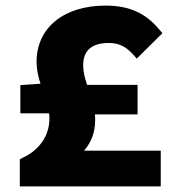

<svg xmlns="http://www.w3.org/2000/svg" viewBox="-20 -668 633 688"><path d="M321 -238C321 -245 321 -251 320 -258H473V-364H292C284 -388 278 -411 278 -434C278 -488 310 -514 370 -514C406 -514 431 -501 456 -474L470 -458L562 -549L550 -563C507 -615 450 -648 359 -648C209 -648 111 -569 111 -446C111 -419 117 -394 125 -368L53 -363V-262H156C157 -256 157 -248 157 -242C157 -181 120 -130 62 -103L51 -97V0H556V-128H281C307 -158 321 -193 321 -238Z"/></svg>

Font: Falling Sky
Style: ExBd
Weight: 400
Designer: Paul D. Hunt
Foundry: Adobe Systems Incorporated
Version: Version 1.02